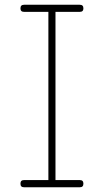

<svg xmlns="http://www.w3.org/2000/svg" viewBox="-20 -771 436 806"><path d="M81.1 -15.1C70.8 -15.1 65.9 -10.3 65.9 0C65.9 10.3 70.8 15.1 81.1 15.1H314.9C325.2 15.1 330.1 10.3 330.1 0C330.1 -10.3 325.2 -15.1 314.9 -15.1H212.9V-721.2H314.9C325.2 -721.2 330.1 -726.1 330.1 -735.8C330.1 -746.1 325.2 -751 314.9 -751H81.1C70.8 -751 65.9 -746.1 65.9 -735.8C65.9 -726.1 70.8 -721.2 81.1 -721.2H183.1V-15.1H81.1Z"/></svg>

Font: Nemoy
Style: Light
Weight: 300
Designer: BSozoo
Foundry: BSozoo
Version: Version 001.000